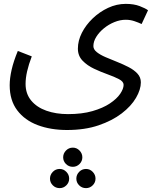

<svg xmlns="http://www.w3.org/2000/svg" viewBox="-20 -439 800 991"><path d="M30 1Q30 -35 40 -79Q50 -123 72 -176L144 -148Q128 -106 120 -71Q112 -36 112 -6Q112 45 141 80Q170 115 219.5 132.5Q269 150 331 150Q403 150 457 134.5Q511 119 547 95Q583 71 600.5 45Q618 19 618 -1Q618 -18 594 -30.5Q570 -43 535 -55.5Q500 -68 465 -84.5Q430 -101 406 -126Q382 -151 382 -188Q382 -229 402.5 -269.5Q423 -310 458.5 -344Q494 -378 538 -398.5Q582 -419 629 -419Q671 -419 701 -407.5Q731 -396 744 -386L711 -315Q694 -323 673 -330Q652 -337 629 -337Q600 -337 570.5 -325Q541 -313 516.5 -293Q492 -273 477 -249Q462 -225 462 -201Q462 -184 479.5 -170Q497 -156 525 -144Q553 -132 584.5 -119.5Q616 -107 644 -92.5Q672 -78 689.5 -59Q707 -40 707 -14Q707 23 682 66Q657 109 608 146.5Q559 184 488.5 208Q418 232 326 232Q242 232 175 207Q108 182 69 130.5Q30 79 30 1ZM356 422Q335 422 320.5 407.5Q306 393 306 373Q306 353 320.5 338Q335 323 356 323Q376 323 390.5 338Q405 353 405 373Q405 393 390.5 407.5Q376 422 356 422ZM288 532Q267 532 252.5 517.5Q238 503 238 483Q238 463 252.5 448Q267 433 288 433Q308 433 322.5 448Q337 463 337 483Q337 503 322.5 517.5Q308 532 288 532ZM424 532Q403 532 388.5 517.5Q374 503 374 483Q374 463 388.5 448Q403 433 424 433Q444 433 458.5 448Q473 463 473 483Q473 503 458.5 517.5Q444 532 424 532Z"/></svg>

Font: TSCustom
Style: Regular
Weight: 400
Designer: Monotype Design Team
Foundry: Monotype Imaging Inc.
Version: Version 2.004; ttfautohint (v1.8.3) -l 8 -r 50 -G 200 -x 14 